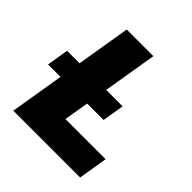

<svg xmlns="http://www.w3.org/2000/svg" viewBox="-194 -872 1015 1015"><g transform="rotate(45 314.0 -364.0)"><path d="M59.1 0 179.7 -727.5H378.9L285.2 -163.6H585.4L558.6 0ZM16.1 -302.7 36.1 -424.8H451.7L431.2 -302.7Z"/></g></svg>

Font: Inter 20pt Black
Style: Italic
Weight: 900
Italic angle: -9.3988°
Version: Version 4.001;git-66647c0bb